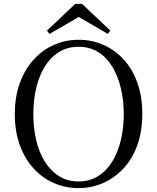

<svg xmlns="http://www.w3.org/2000/svg" viewBox="-20 -949 807 985"><path d="M383 16Q317 16 257.5 -9.5Q198 -35 153 -84Q108 -133 82 -203.5Q56 -274 56 -364Q56 -453 82 -523.5Q108 -594 153 -643.5Q198 -693 257.5 -719Q317 -745 383 -745Q450 -745 509 -719.5Q568 -694 613.5 -645Q659 -596 684.5 -525Q710 -454 710 -364Q710 -275 684.5 -204.5Q659 -134 613.5 -85Q568 -36 509 -10Q450 16 383 16ZM383 -18Q440 -18 483.5 -45.5Q527 -73 556 -120.5Q585 -168 600 -230.5Q615 -293 615 -363.5Q615 -434 600 -496.5Q585 -559 556 -607Q527 -655 483.5 -682Q440 -709 383 -709Q326 -709 282.5 -682Q239 -655 209.5 -607Q180 -559 165.5 -496.5Q151 -434 151 -363.5Q151 -293 165.5 -230.5Q180 -168 209.5 -120.5Q239 -73 282.5 -45.5Q326 -18 383 -18ZM401 -929 546 -792 533 -775 384 -862 234 -775 221 -792 366 -929Z"/></svg>

Font: Early Summer Mincho
Style: Regular
Weight: 400
Designer: GuiWonder
Version: Version 1.002